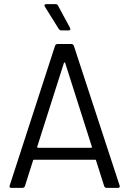

<svg xmlns="http://www.w3.org/2000/svg" viewBox="-20 -914 628 934"><path d="M321 -778 262 -887C260 -892 255 -894 250 -894H205C197 -894 194 -889 198 -882L266 -773C269 -769 273 -766 278 -766H314C321 -766 325 -771 321 -778ZM499 0H554C561 0 564 -4 562 -11L339 -692C337 -697 332 -700 327 -700H260C255 -700 250 -697 248 -692L27 -11C25 -4 28 0 35 0H89C94 0 99 -3 101 -8L141 -134C142 -137 143 -137 145 -137H443C445 -137 446 -137 447 -134L487 -8C489 -3 494 0 499 0ZM161 -200 291 -608C292 -611 296 -611 297 -608L427 -200C428 -198 426 -195 423 -195H165C162 -195 160 -198 161 -200Z"/></svg>

Font: Elastic
Style: elastic
Weight: 400
Designer: Jeremy Tribby
Foundry: Tribby Type
Version: Version 1.422;hotconv 1.0.109;makeotfexe 2.5.65596